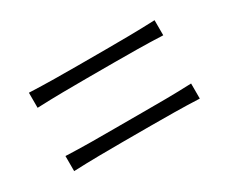

<svg xmlns="http://www.w3.org/2000/svg" viewBox="-57 -594 692 581"><g transform="rotate(-30 289.0 -304.0)"><path d="M69.8 -167.5Q115.7 -169.4 158.9 -169.9Q202.1 -170.4 239.3 -170.4H339.4Q377 -170.4 419.9 -169.9Q462.9 -169.4 508.8 -167.5V-220.2Q462.9 -218.3 419.9 -218Q377 -217.8 339.4 -217.8H239.3Q202.1 -217.8 158.9 -218Q115.7 -218.3 69.8 -220.2ZM69.8 -388.7Q115.7 -390.6 158.9 -391.1Q202.1 -391.6 239.3 -391.6H339.4Q377 -391.6 419.9 -391.1Q462.9 -390.6 508.8 -388.7V-441.4Q462.9 -439.5 419.9 -439Q377 -438.5 339.4 -438.5H239.3Q202.1 -438.5 158.9 -439Q115.7 -439.5 69.8 -441.4Z"/></g></svg>

Font: Pinar-VF-FD
Style: Regular
Weight: 300
Designer: Amin Abedi
Version: Version 3.0